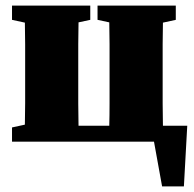

<svg xmlns="http://www.w3.org/2000/svg" viewBox="-20 -507 695 687"><path d="M329 -436V-487H609V-436L563 -426Q562 -390 562 -349Q562 -308 562 -277V-210Q562 -179 562 -136.5Q562 -94 563 -57H650L638 160H560L531 0H23V-51L69 -61Q70 -97 70 -138Q70 -179 70 -210V-277Q70 -308 70 -349Q70 -390 69 -426L23 -436V-487H303V-436L261 -427Q260 -390 260 -349Q260 -308 260 -277V-210Q260 -179 260 -136.5Q260 -94 261 -57H371Q372 -94 372 -136.5Q372 -179 372 -210V-277Q372 -308 372 -349Q372 -390 371 -427Z"/></svg>

Font: Source Serif Pro Black
Style: Regular
Weight: 900
Designer: Frank Grießhammer
Foundry: Adobe Systems Incorporated
Version: Version 3.001;hotconv 1.0.111;makeotfexe 2.5.65597